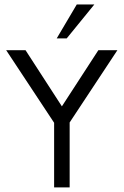

<svg xmlns="http://www.w3.org/2000/svg" viewBox="-20 -813 536 833"><path d="M226.1 -646.5 313 -793.5H389.2L269.5 -646.5ZM214.8 0V-280.3L6.8 -595.2H90.8L248.5 -351.6L406.7 -595.2H489.3L282.2 -281.7V0Z"/></svg>

Font: Now
Style: Regular
Weight: 400
Designer: Alfredo Marco Pradil
Foundry: Alfredo Marco Pradil
Version: Version 1.200;hotconv 1.0.109;makeotfexe 2.5.65596